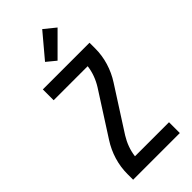

<svg xmlns="http://www.w3.org/2000/svg" viewBox="-303 -1044 1105 1105"><g transform="rotate(-45 250.0 -491.5)"><path d="M60 0V-46Q60 -103 76.5 -157.5Q93 -212 124 -260L292 -522Q310 -551 321.5 -582.5Q333 -614 337 -647H60V-735H440V-689Q440 -632 423.5 -577.5Q407 -523 376 -475L208 -213Q190 -184 178.5 -152.5Q167 -121 163 -88H440V0ZM237 -792 181 -838 303 -983 372 -927Z"/></g></svg>

Font: Iosevka Term Curly Semibold
Style: Regular
Weight: 600
Designer: Belleve Invis
Foundry: Belleve Invis
Version: Version 32.3.0